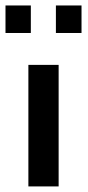

<svg xmlns="http://www.w3.org/2000/svg" viewBox="-47 -668 317 688"><path d="M245.1 -549.8H153.3V-648.4H245.1ZM63.5 -549.8H-27.3V-648.4H63.5ZM163.1 0H54.7V-435.5H163.1Z"/></svg>

Font: Namkio Khamti
Style: Bold
Weight: 700
Designer: Debbi Hosken
Foundry: SIL International
Version: Version 3.917